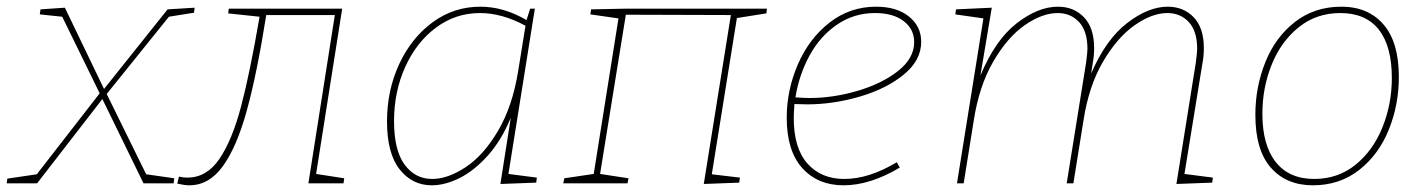

<svg xmlns="http://www.w3.org/2000/svg" viewBox="-51 -548 4263 574"><path d="M529 -510 454 -498 268 -267 386 -27 470 -15 468 0H378L255 -252L60 0H-31L-29 -14L59 -27L247 -269L135 -498L68 -505L70 -520L143 -525L260 -282L450 -520L531 -525Z M894 -28 978 -15 976 0H871L950 -503H745Q717 -327 687 -218Q657 -109 615.5 -51.5Q574 6 515 6Q501 6 479 1L484 -20Q496 -17 509 -17Q567 -17 605 -73Q643 -129 669.5 -229Q696 -329 725 -498L631 -508L633 -522H972Z M1469 -28 1554 -17 1552 -2 1445 2 1476 -196Q1448 -128 1407 -82.5Q1366 -37 1322.5 -15.5Q1279 6 1240 6Q1181 6 1143.5 -42Q1106 -90 1106 -185Q1106 -278 1142.5 -356.5Q1179 -435 1242.5 -481.5Q1306 -528 1385 -528Q1455 -528 1523 -488L1534 -522H1548ZM1498 -335 1520 -471Q1450 -509 1384 -509Q1311 -509 1252.5 -465.5Q1194 -422 1160.5 -348Q1127 -274 1127 -186Q1127 -99 1158.5 -56Q1190 -13 1241 -13Q1288 -13 1341.5 -48.5Q1395 -84 1438 -157Q1481 -230 1498 -335Z M2242 -522 2240 -508 2152 -494 2077 -27 2161 -17 2159 -2 2053 2 2134 -503 1820 -504 1743 -28 1828 -15 1825 0H1633L1636 -15L1724 -28L1798 -493L1714 -505L1716 -520L1814 -522Z M2324 -237Q2322 -209 2322 -195Q2322 -105 2363 -59Q2404 -13 2473 -13Q2547 -13 2630 -63L2639 -47Q2550 6 2471 6Q2394 6 2347.5 -45.5Q2301 -97 2301 -196Q2301 -279 2334.5 -356Q2368 -433 2429 -480.5Q2490 -528 2568 -528Q2630 -528 2666.5 -498.5Q2703 -469 2703 -423Q2703 -368 2651.5 -325.5Q2600 -283 2520.5 -259.5Q2441 -236 2361 -236ZM2327 -257Q2353 -255 2369 -255Q2440 -255 2513 -276.5Q2586 -298 2634 -336Q2682 -374 2682 -422Q2682 -461 2650.5 -485Q2619 -509 2565 -509Q2502 -509 2451.5 -474.5Q2401 -440 2369.5 -382.5Q2338 -325 2327 -257Z M3490 -28 3575 -17 3573 -2 3466 2 3524 -361Q3528 -391 3528 -402Q3528 -455 3503 -482Q3478 -509 3439 -509Q3393 -509 3341 -472.5Q3289 -436 3246.5 -363.5Q3204 -291 3188 -187L3158 0H3138L3196 -361Q3200 -391 3200 -402Q3200 -455 3175 -482Q3150 -509 3111 -509Q3065 -509 3013 -473Q2961 -437 2918.5 -364Q2876 -291 2860 -187L2830 0H2810L2889 -493L2805 -505L2807 -520L2914 -525L2880 -322Q2924 -428 2988 -478Q3052 -528 3112 -528Q3159 -528 3189.5 -496.5Q3220 -465 3220 -404Q3220 -381 3216 -360L3211 -328Q3255 -430 3318.5 -479Q3382 -528 3440 -528Q3487 -528 3517.5 -496.5Q3548 -465 3548 -404Q3548 -381 3544 -360Z M4131 -318Q4131 -235 4101 -160.5Q4071 -86 4012.5 -40Q3954 6 3874 6Q3795 6 3748.5 -46.5Q3702 -99 3702 -205Q3702 -288 3732 -362.5Q3762 -437 3820.5 -482.5Q3879 -528 3959 -528Q4039 -528 4085 -475Q4131 -422 4131 -318ZM3723 -208Q3723 -114 3763 -63.5Q3803 -13 3878 -13Q3949 -13 4001.5 -55.5Q4054 -98 4082 -167.5Q4110 -237 4110 -315Q4110 -410 4071 -459.5Q4032 -509 3956 -509Q3884 -509 3831 -466Q3778 -423 3750.5 -354Q3723 -285 3723 -208Z"/></svg>

Font: Bitter Pro Thin
Style: Italic
Weight: 250
Italic angle: -9°
Designer: Sol Matas, and Bitter project Authors
Foundry: Sol Matas
Version: Version 1.010